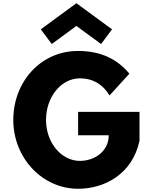

<svg xmlns="http://www.w3.org/2000/svg" viewBox="-20 -1156 948 1191"><path d="M845.5 -462H464.5V-317H654.5C654.5 -216 565.5 -158 475.5 -158C359.5 -158 265.5 -272 265.5 -412C265.5 -555 359.5 -670 475.5 -670C548.5 -670 611.5 -641 659.5 -564L782.5 -699C710.5 -786 609.5 -840 464.5 -840C232.5 -840 62.5 -649 62.5 -412C62.5 -176 242.5 15 464.5 15C626.5 15 800.5 -74 845.5 -283ZM233 -974 301 -883 454 -995 607 -883 675 -974 454 -1136Z"/></svg>

Font: Sztylet
Style: Bd
Weight: 700
Foundry: Cannot Into Space Fonts, PlusOne Fonts
Version: Version 0.12